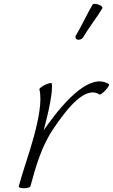

<svg xmlns="http://www.w3.org/2000/svg" viewBox="-20 -994 602 1024"><path d="M422 -793C454 -847 494 -897 526 -950C529 -955 521 -964 507 -969C492 -975 478 -975 474 -970C442 -916 418 -860 386 -807C379 -798 382 -787 392 -783C402 -780 415 -784 422 -793ZM142 0C143 -2 144 -5 144 -7C172 -111 204 -219 267 -311C342 -421 436 -538 511 -490C515 -488 529 -498 543 -513C557 -528 565 -543 561 -545C467 -606 335 -469 234 -329C227 -319 220 -309 213 -299C238 -392 264 -509 256 -549C255 -554 240 -550 221 -542C203 -533 189 -522 190 -518C206 -455 184 -353 161 -267C137 -178 104 -89 80 0C78 5 90 10 107 10C125 10 140 5 142 0Z"/></svg>

Font: Nupuram ExtraLight Oblique
Style: Regular
Weight: 200
Designer: Santhosh Thottingal (santhosh.thottingal@gmail.com)
Foundry: SMC
Version: Version 1.000